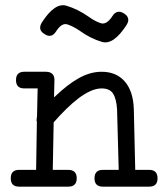

<svg xmlns="http://www.w3.org/2000/svg" viewBox="-20 -695 642 732"><path d="M72.3 -357.9Q41 -357.9 41 -389.6Q41 -421.4 72.3 -421.4H155.3Q170.9 -421.4 179.4 -413.3Q188 -405.3 187.5 -389.6L186 -323.7Q212.4 -349.1 236.1 -367.4Q259.8 -385.7 281.7 -397.7Q303.7 -409.7 324.7 -415.5Q345.7 -421.4 367.7 -421.4Q423.3 -421.4 455.6 -384.5Q487.8 -347.7 490.2 -279.3L495.6 -47.4H548.8Q580.6 -47.4 580.6 -15.1Q580.6 16.6 548.8 16.6H372.1Q340.3 16.6 340.3 -15.1Q340.3 -47.4 372.1 -47.4H432.6L426.3 -277.8Q423.8 -318.4 411.1 -338.1Q398.4 -357.9 367.7 -357.9Q347.2 -357.9 325 -347.9Q302.7 -337.9 279.8 -320.6Q256.8 -303.2 232.7 -279.5Q208.5 -255.9 184.6 -228.5L181.2 -47.4H240.2Q272.5 -47.4 272.5 -15.1Q272.5 16.6 240.2 16.6H52.7Q21 16.6 21 -15.1Q21 -47.4 52.7 -47.4H117.7L120.6 -230Q119.6 -232.4 119.6 -234.4V-239.3Q119.6 -244.1 121.1 -249.5L123.5 -357.9ZM408.7 -633.8Q425.8 -660.6 453.1 -643.6Q479.5 -626.5 462.4 -599.6Q412.6 -522.5 368.9 -535.2Q325.2 -547.9 282.7 -578.6Q259.8 -594.2 237.5 -601.8Q215.3 -609.4 193.4 -574.7Q175.8 -547.4 149.4 -565.4Q122.6 -581.5 139.6 -609.4Q189 -686 232.7 -673.3Q276.4 -660.6 319.3 -630.4Q341.3 -614.3 363.8 -606.7Q386.2 -599.1 408.7 -633.8Z"/></svg>

Font: Erica Type
Style: Regular
Weight: 400
Designer: Peter Wiegel
Foundry: Peter Wiegel
Version: Version 1.000 2010 initial release